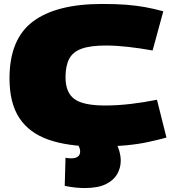

<svg xmlns="http://www.w3.org/2000/svg" viewBox="-20 -730 896 970"><path d="M28 -334Q28 -532 146 -621Q264 -710 496 -710Q567 -710 618 -706Q669 -702 713 -694Q757 -686 805 -673L751 -475Q684 -487 624.5 -493.5Q565 -500 515 -500Q437 -500 392.5 -484Q348 -468 329.5 -432.5Q311 -397 311 -340Q311 -263 355.5 -230Q400 -197 511 -197Q573 -197 641 -205Q709 -213 773 -226L821 -35Q776 -23 728.5 -12.5Q681 -2 618.5 4Q556 10 468 10Q324 10 226 -24Q128 -58 78 -133.5Q28 -209 28 -334ZM311 67Q317 68 325 69Q333 70 338 70Q385 70 385 35Q385 25 380 13Q375 1 365 -9H565Q576 9 583 34Q590 59 590 82Q590 118 572 149.5Q554 181 514.5 200.5Q475 220 408 220Q386 220 361 217.5Q336 215 307 209Z"/></svg>

Font: Georama Extended Black
Style: Regular
Weight: 900
Width: 7
Designer: Jean-Baptiste Levee
Foundry: Production Type
Version: Version 1.000